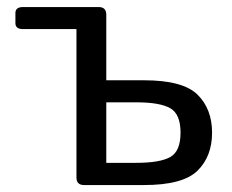

<svg xmlns="http://www.w3.org/2000/svg" viewBox="-20 -533 667 553"><path d="M46.4 -449.2Q24.4 -449.2 24.4 -466.3V-495.6Q24.4 -512.7 46.4 -512.7H264.2Q286.1 -512.7 286.1 -490.7V-301.8H394.5Q506.8 -301.8 548.8 -260.5Q590.8 -219.2 590.8 -150.9Q590.8 -82.5 548.8 -41.3Q506.8 0 394.5 0H222.2Q200.2 0 200.2 -22V-449.2ZM286.1 -64H372.1Q440.4 -64 470.2 -80.6Q500 -97.2 500 -150.9Q500 -204.6 470.2 -221.4Q440.4 -238.3 372.1 -238.3H286.1Z"/></svg>

Font: Istok
Style: Regular
Weight: 500
Designer: Andrey V. Panov
Foundry: Andrey V. Panov
Version: Version 1.0.3